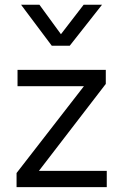

<svg xmlns="http://www.w3.org/2000/svg" viewBox="-20 -774 510 794"><path d="M48.5 0V-58.5L327 -417.5H52.5V-485H417.5V-427L141 -67.5H421.5V0ZM194 -585 67 -754.5H143L232 -632.5L326 -754.5H402L268.5 -585Z"/></svg>

Font: Geologica ExtraLight
Style: Regular
Weight: 200
Designer: Sindre Bremnes, Frode Helland
Foundry: Monokrom Skriftforlag AS
Version: Version 1.010; ttfautohint (v1.8.4.7-5d5b);gftools[0.9.28]